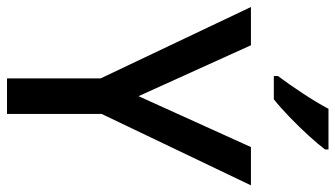

<svg xmlns="http://www.w3.org/2000/svg" viewBox="-230 -752 981 562"><g transform="rotate(90 261.0 -470.5)"><path d="M261 -385 410 -714H522L313 -277V0H209V-274L0 -714H112ZM417 -931Q403 -912 377 -883.5Q351 -855 322 -827Q293 -799 270 -781H202V-793Q226 -825 253 -866Q280 -907 298 -941H417Z"/></g></svg>

Font: Noto Sans Malayalam SemiCondensed Medium
Style: Regular
Weight: 500
Width: 4
Designer: Jelle Bosma - Monotype Design Team
Foundry: Monotype Imaging Inc.
Version: Version 2.104; ttfautohint (v1.8.4.7-5d5b)